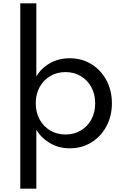

<svg xmlns="http://www.w3.org/2000/svg" viewBox="-20 -880 761 1160"><path d="M102.5 260V-860H199.5V-418.5Q230.5 -469.5 283 -498.8Q335.5 -528 400.5 -528Q474.5 -528 532 -492.5Q589.5 -457 622.8 -395.5Q656 -334 656 -256Q656 -178.5 622.8 -116.8Q589.5 -55 532 -19.5Q474.5 16 400.5 16Q335.5 16 282.8 -14.8Q230 -45.5 199.5 -96V260ZM375.5 -67.5Q428 -67.5 468.5 -91.8Q509 -116 532 -158.5Q555 -201 555 -256Q555 -311.5 531.5 -354Q508 -396.5 467.5 -420.5Q427 -444.5 375.5 -444.5Q324.5 -444.5 283.8 -420.5Q243 -396.5 219.5 -354Q196 -311.5 196 -256Q196 -201 219.2 -158.5Q242.5 -116 283 -91.8Q323.5 -67.5 375.5 -67.5Z"/></svg>

Font: Spartan Thin Medium
Style: Regular
Weight: 500
Version: Version 1.004